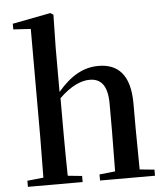

<svg xmlns="http://www.w3.org/2000/svg" viewBox="-56 -863 789 912"><g transform="rotate(-5 338.5 -406.5)"><path d="M458 0H646V-29L576 -36L574 -232V-351C574 -488 516 -543 424 -543C354 -543 293 -511 229 -436V-647L232 -804L218 -813L36 -778V-751L119 -746V-232L117 -37L40 -29V0H301V-29L233 -36C232 -93 231 -177 231 -232V-406C287 -461 337 -481 376 -481C428 -481 461 -449 461 -359V-232L459 -37L384 -29V0Z"/></g></svg>

Font: Noto Serif HK SemiBold
Style: Regular
Weight: 600
Designer: Ryoko NISHIZUKA 西塚涼子 (kana & ideographs); Frank Grießhammer (Latin, Greek & Cyrillic); Wenlong ZHANG 张文龙 (bopomofo); San
Foundry: Adobe
Version: Version 2.001;hotconv 1.1.0;makeotfexe 2.6.0